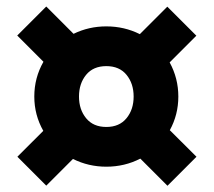

<svg xmlns="http://www.w3.org/2000/svg" viewBox="-20 -624 672 604"><path d="M87.9 -320.3Q87.9 -379.4 116.7 -429.7L34.2 -512.2L125.5 -603.5L211.4 -517.6Q259.3 -541 314.5 -541Q371.1 -541 419.9 -516.6L506.3 -603L597.7 -511.7L513.7 -427.7Q541 -377.9 541 -320.3Q541 -263.2 514.2 -214.4L598.1 -130.9L506.8 -39.6L421.4 -125Q372.1 -99.6 314.5 -99.6Q258.3 -99.6 209.5 -124L125.5 -40L34.7 -130.9L116.2 -212.4Q87.9 -262.2 87.9 -320.3ZM228.5 -320.3Q228.5 -279.3 251 -252Q273.4 -224.6 314.5 -224.6Q355.5 -224.6 377.9 -252Q400.4 -279.3 400.4 -320.3Q400.4 -361.3 377.9 -388.7Q355.5 -416 314.5 -416Q273.4 -416 251 -388.7Q228.5 -361.3 228.5 -320.3Z"/></svg>

Font: Giphurs
Style: Bold
Weight: 700
Version: Version 0.920; ttfautohint (v1.8.4.7-5d5b)